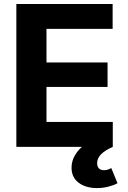

<svg xmlns="http://www.w3.org/2000/svg" viewBox="-20 -748 652 978"><path d="M63.3 0V-727.5H553.7V-600.8H216.8V-429.7H527.9V-305.3H216.8V-126.8H554.5V0ZM474.3 210Q416.6 210 380.5 182.7Q344.4 155.5 344.4 106.2Q344.4 71.5 362.8 41Q381.2 10.5 411.5 -11L554.5 0Q515.1 17.6 495 37.7Q474.8 57.9 474.8 83.3Q474.8 99.9 483.5 109.4Q492.2 118.9 509.7 118.9Q520.5 118.9 529.9 115.7Q539.3 112.5 546.8 107.9L578.5 185.3Q560.1 195.6 532.2 202.8Q504.4 210 474.3 210Z"/></svg>

Font: Inter
Style: Regular
Weight: 400
Designer: Rasmus Andersson
Foundry: rsms
Version: Version 4.000;git-8c9346024